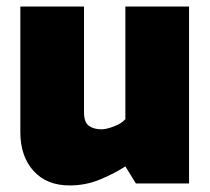

<svg xmlns="http://www.w3.org/2000/svg" viewBox="-20 -559 640 585"><path d="M192 6Q122 6 82 -38.5Q42 -83 42 -156V-539H236V-217Q236 -186 251 -175.5Q266 -165 289 -165Q304 -165 327.5 -174Q351 -183 362 -196V-539H556V0H394L362 -52Q328 -30 284.5 -12Q241 6 192 6Z"/></svg>

Font: Exo Thin Black
Style: Regular
Weight: 900
Version: Version 2.000